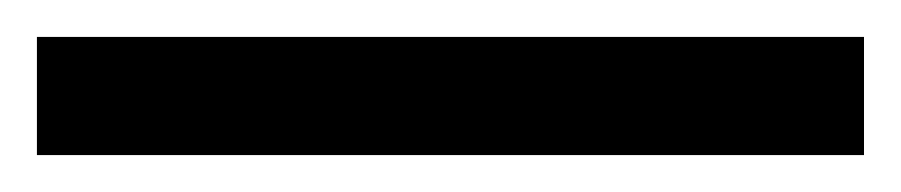

<svg xmlns="http://www.w3.org/2000/svg" viewBox="-22 70 488 104"><path d="M446 154V90H-2V154Z"/></svg>

Font: Noto Sans Runic
Style: Regular
Weight: 400
Designer: Monotype Design Team
Foundry: Monotype Imaging Inc.
Version: Version 2.002